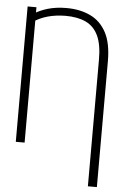

<svg xmlns="http://www.w3.org/2000/svg" viewBox="-62 -780 664 1028"><g transform="rotate(5 270.5 -266.5)"><path d="M498.5 203.6H450.2V-475.1Q450.7 -557.1 428 -605.5Q405.3 -653.8 360.8 -674.6Q316.4 -695.3 251.5 -695.3Q199.7 -694.8 156.7 -682.9Q113.8 -670.9 80.1 -647.9L72.8 -687.5Q106.9 -710.4 152.1 -723.9Q197.3 -737.3 252.9 -737.3Q326.7 -737.3 381.8 -710.9Q437 -684.6 467.8 -627Q498.5 -569.3 498.5 -473.6ZM92.3 -727.5V0H44.9V-727.5Z"/></g></svg>

Font: Inter Tight ExtraLight
Style: Regular
Weight: 250
Designer: Rasmus Andersson
Foundry: rsms
Version: Version 3.004